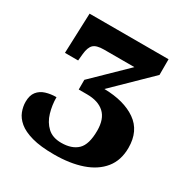

<svg xmlns="http://www.w3.org/2000/svg" viewBox="-167 -850 960 996"><g transform="rotate(30 313.5 -351.5)"><path d="M291 11Q210 11 158 -3.5Q106 -18 77.5 -42Q49 -66 38 -95Q27 -124 27 -152Q27 -191 44.5 -213Q62 -235 91 -244Q120 -253 154 -253Q154 -206 167 -161.5Q180 -117 210.5 -88.5Q241 -60 293 -60Q356 -60 390 -92.5Q424 -125 424 -208Q424 -278 387.5 -311.5Q351 -345 284 -345H234V-403L426 -590H244Q199 -590 181.5 -573Q164 -556 160 -515L156 -474H77L86 -714H559V-620L348 -414Q467 -412 538 -362.5Q609 -313 609 -212Q609 -137 569 -87.5Q529 -38 457.5 -13.5Q386 11 291 11Z"/></g></svg>

Font: Noto Serif Black
Style: Regular
Weight: 900
Designer: Monotype Design Team
Foundry: Monotype Imaging Inc.
Version: Version 2.014; ttfautohint (v1.8.4.7-5d5b)